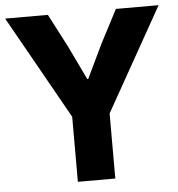

<svg xmlns="http://www.w3.org/2000/svg" viewBox="-54 -769 760 818"><g transform="rotate(-5 326.0 -360.0)"><path d="M246.1 -278.3 -2 -719.7H180.7L253.9 -579.1L324.2 -432.6H328.1L398.4 -579.1L471.7 -719.7H654.3L406.2 -278.3V0H246.1Z"/></g></svg>

Font: Reddit Sans Fudge ExtraBold
Style: Regular
Weight: 800
Designer: Stephen Hutchings
Foundry: Reddit
Version: Version 1.011